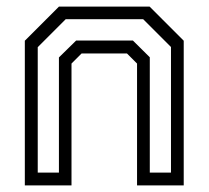

<svg xmlns="http://www.w3.org/2000/svg" viewBox="-20 -560 630 580"><path d="M55 0V-437L158 -540H432L535 -437V0H394V-368L363.5 -398.5H226.5L196 -368V0ZM94 -38.5H158V-386.5L210 -437.5H381.5L432.5 -387V-38.5H496.5V-418L412.5 -502H178.5L94 -417.5Z"/></svg>

Font: Tourney Thin
Style: Regular
Weight: 400
Version: Version 1.015